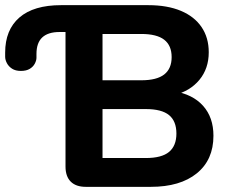

<svg xmlns="http://www.w3.org/2000/svg" viewBox="-20 -725 896 745"><path d="M313 0Q274.8 0 254.5 -20.2Q234.2 -40.5 234.2 -78.8V-600.8H211.2Q166.5 -600.8 144 -579.8Q121.5 -558.8 121.5 -515.5V-501Q121.5 -490.5 115.1 -478.2Q108.8 -466 95.5 -457.9Q82.2 -449.8 61.2 -449.8Q40.2 -449.8 26.9 -458.4Q13.5 -467 6.8 -479.9Q0 -492.8 0 -504.8V-520.8Q0 -609 55.2 -657Q110.5 -705 217.2 -705H554.8Q629.5 -705 682 -682.9Q734.5 -660.8 762.2 -619.8Q790 -578.8 790 -522.2Q790 -459 753.6 -415Q717.2 -371 654.5 -355.8V-371.2Q727.8 -359.2 768 -314.4Q808.2 -269.5 808.2 -198.2Q808.2 -104.8 743.6 -52.4Q679 0 565.2 0ZM377.8 -111.8H545.8Q607.2 -111.8 635.9 -135.5Q664.5 -159.2 664.5 -206.8Q664.5 -255 635.9 -278.4Q607.2 -301.8 545.8 -301.8H377.8ZM377.8 -413.5H528.2Q588.2 -413.5 617.1 -436Q646 -458.5 646 -503.5Q646 -548.5 617.1 -570.9Q588.2 -593.2 528.2 -593.2H377.8Z"/></svg>

Font: Nunito ExtraLight
Style: Regular
Weight: 200
Designer: Vernon Adams
Foundry: Vernon Adams
Version: Version 3.602;April 4, 2023;FontCreator 14.0.0.2856 64-bit